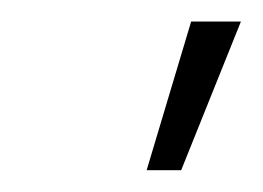

<svg xmlns="http://www.w3.org/2000/svg" viewBox="-20 -773 245 179"><path d="M116.7 -614.3 158.2 -752.9H204.6L148.9 -614.3Z"/></svg>

Font: Inter 18pt ExtraLight
Style: Italic
Weight: 250
Italic angle: -9.3988°
Designer: Rasmus Andersson
Foundry: rsms
Version: Version 4.001;git-66647c0bb